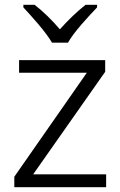

<svg xmlns="http://www.w3.org/2000/svg" viewBox="-20 -785 505 805"><path d="M198 -606H265C289 -650 350 -715 387 -754V-765H339C303 -737 264 -699 231 -662C200 -699 161 -737 125 -765H78V-754C114 -715 173 -650 198 -606ZM425 0V-54H119L421 -484V-533H60V-480H344L40 -44V0Z"/></svg>

Font: Noto Kufi Arabic Light
Style: Regular
Weight: 300
Designer: Monotype Design Team, David Williams, Khaled Hosny
Foundry: Google LLC
Version: Version 2.109